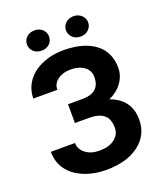

<svg xmlns="http://www.w3.org/2000/svg" viewBox="-160 -988 936 1101"><g transform="rotate(-20 308.5 -437.5)"><path d="M414.1 -515.1Q414.1 -555.7 382.3 -578.9Q350.6 -602.1 298.3 -602.1Q251.5 -602.1 220.5 -578.9Q189.5 -555.7 189.5 -518.6H43Q43 -576.2 75.4 -622.3Q107.9 -668.5 167.7 -694.3Q227.5 -720.2 298.3 -720.2Q421.4 -720.2 491.2 -667.5Q561 -614.7 561 -518.1Q561 -470.7 532.5 -430.2Q503.9 -389.6 451.2 -365.2Q509.8 -344.7 541 -303Q572.3 -261.2 572.3 -199.2Q572.3 -103.5 497.3 -47.1Q422.4 9.3 298.3 9.3Q220.7 9.3 158.7 -17.3Q96.7 -43.9 64.7 -90.1Q32.7 -136.2 32.7 -197.3H180.2Q180.2 -159.2 213.4 -133.5Q246.6 -107.9 298.3 -107.9Q356.9 -107.9 390.9 -134.3Q424.8 -160.6 424.8 -201.2Q424.8 -256.8 394.5 -281Q364.3 -305.2 306.2 -305.2H218.8V-419.9H309.1Q414.1 -421.4 414.1 -515.1ZM114.7 -821.8Q114.7 -848.1 133.5 -866Q152.3 -883.8 182.1 -883.8Q212.4 -883.8 231 -865.5Q249.5 -847.2 249.5 -821.8Q249.5 -796.4 231 -778.3Q212.4 -760.3 182.1 -760.3Q153.3 -760.3 134 -777.6Q114.7 -794.9 114.7 -821.8ZM352.5 -821.8Q352.5 -847.7 371.8 -865.7Q391.1 -883.8 419.9 -883.8Q448.2 -883.8 468 -866Q487.8 -848.1 487.8 -821.8Q487.8 -796.4 469 -778.1Q450.2 -759.8 419.9 -759.8Q389.6 -759.8 371.1 -778.1Q352.5 -796.4 352.5 -821.8Z"/></g></svg>

Font: RobotoInd
Style: Bold
Weight: 700
Designer: Google
Version: Version 2.001150; 2014